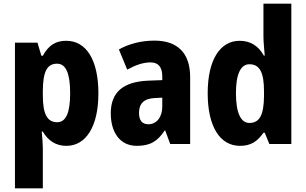

<svg xmlns="http://www.w3.org/2000/svg" viewBox="-20 -780 1658 1040"><path d="M339 -559C282 -559 245 -537 212 -478H204L183 -549H61V240H212V24C212 2 210 -27 206 -67H212C241 -18 282 10 340 10C445 10 513 -94 513 -274C513 -456 447 -559 339 -559ZM289 -435C337 -435 360 -383 360 -274C360 -169 337 -118 290 -118C234 -118 212 -165 212 -264V-289C213 -391 234 -435 289 -435Z M817 -560C745 -560 679 -543 624 -512L669 -403C717 -429 757 -442 796 -442C838 -442 859 -416 859 -366V-346L781 -343C650 -337 580 -283 580 -166C580 -67 627 10 721 10C795 10 834 -16 872 -73H875L902 0H1010V-363C1010 -495 939 -560 817 -560ZM820 -249 859 -251V-203C859 -144 827 -107 784 -107C752 -107 733 -125 733 -169C733 -218 759 -247 820 -249Z M1280 10C1340 10 1375 -15 1407 -61H1414L1439 0H1558V-760H1407V-584C1407 -553 1411 -517 1414 -479H1409C1380 -531 1337 -559 1278 -559C1172 -559 1105 -456 1105 -275C1105 -95 1171 10 1280 10ZM1331 -114C1285 -114 1258 -167 1258 -276C1258 -379 1284 -432 1331 -432C1388 -432 1410 -385 1410 -286V-259C1409 -159 1387 -114 1331 -114Z"/></svg>

Font: Noto Sans Gujarati Condensed ExtraBold
Style: Regular
Weight: 800
Width: 3
Designer: Jelle Bosma - Monotype Design Team, Universal Thirst
Foundry: Monotype Imaging Inc.
Version: Version 2.106